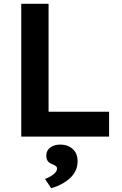

<svg xmlns="http://www.w3.org/2000/svg" viewBox="-20 -720 645 1012"><path d="M92 0V-700H236V-131H555V0ZM250 272 217 223Q237 217 259 201Q281 185 281 168Q281 155 259 147Q240 140 232 129Q224 118 224 100Q224 73 245 57.5Q266 42 298 42Q337 42 363 65Q389 88 389 131Q389 180 351.5 216.5Q314 253 250 272Z"/></svg>

Font: Lexend SemiBold
Style: Regular
Weight: 600
Designer: Bonnie Shaver-Troup, Thomas Jockin
Foundry: Lexend
Version: Version 1.005; ttfautohint (v1.8.3)